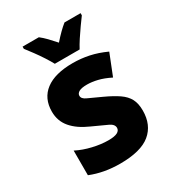

<svg xmlns="http://www.w3.org/2000/svg" viewBox="-186 -874 902 992"><g transform="rotate(-30 265.0 -378.0)"><path d="M238 10Q142 10 63 -22V-169Q104 -148 153.5 -136.5Q203 -125 245 -125Q283 -125 299.5 -134Q316 -143 316 -159Q316 -180 288.5 -193Q261 -206 199 -234Q135 -262 100.5 -302.5Q66 -343 66 -399Q66 -478 122 -520.5Q178 -563 284 -563Q333 -563 380.5 -553Q428 -543 478 -520L428 -394Q388 -414 354.5 -422Q321 -430 293 -430Q260 -430 245 -421.5Q230 -413 230 -399Q230 -381 255.5 -369.5Q281 -358 335 -333Q385 -310 416 -288.5Q447 -267 461.5 -239.5Q476 -212 476 -170Q476 -84 419 -37Q362 10 238 10ZM203 -606Q193 -625 175 -653Q157 -681 137 -708Q117 -735 103 -753V-766H200Q218 -752 236.5 -733Q255 -714 276 -690Q319 -739 353 -766H449V-753Q435 -734 416 -707.5Q397 -681 379.5 -654Q362 -627 351 -606Z"/></g></svg>

Font: Noto Sans Mono Condensed Black
Style: Regular
Weight: 900
Width: 3
Designer: Monotype Design Team
Foundry: Monotype Imaging Inc.
Version: Version 2.014